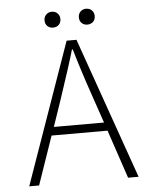

<svg xmlns="http://www.w3.org/2000/svg" viewBox="-55 -845 711 892"><g transform="rotate(-5 300.0 -399.5)"><path d="M225 -388 183 -265H417L375 -388Q329 -521 302 -616H298Q281 -555 225 -388ZM45 0 277 -659H323L555 0H506L430 -226H169L91 0ZM183 -762Q183 -778 193.5 -788.5Q204 -799 220 -799Q236 -799 246.5 -788.5Q257 -778 257 -762Q257 -745 246.5 -735Q236 -725 220 -725Q204 -725 193.5 -735Q183 -745 183 -762ZM343 -762Q343 -778 353.5 -788.5Q364 -799 380 -799Q396 -799 406.5 -788.5Q417 -778 417 -762Q417 -745 406.5 -735Q396 -725 380 -725Q364 -725 353.5 -735Q343 -745 343 -762Z"/></g></svg>

Font: TypoPRO Source Code Pro
Style: Regular
Weight: 300
Monospace: yes
Designer: Paul D. Hunt, Teo Tuominen
Foundry: Adobe Systems Incorporated
Version: Version 2.010;PS 1.0;hotconv 1.0.84;makeotf.lib2.5.63406